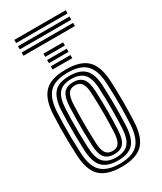

<svg xmlns="http://www.w3.org/2000/svg" viewBox="-223 -969 889 1056"><g transform="rotate(-30 222.0 -441.0)"><path d="M222.4 9Q129.7 9 86.9 -32.7Q44.2 -74.3 39.6 -170.2Q37.3 -220.1 36.6 -263.3Q35.8 -306.4 36.6 -347.3Q37.3 -388.2 39.4 -430.5Q44.5 -524.8 86.3 -566.9Q128.1 -609 222.4 -609Q315.8 -609 357.8 -567Q399.9 -525 404.5 -430.2Q408 -354.3 407.8 -293.2Q407.6 -232.2 404.7 -170.1Q399.7 -74.2 357.3 -32.6Q314.8 9 222.4 9ZM222.4 -11.1Q303.2 -11.1 339.2 -48.9Q375.3 -86.7 379.7 -171.4Q382.7 -233 382.9 -292.1Q383.1 -351.2 379.6 -429.2Q375.6 -513.1 339.5 -551Q303.5 -588.9 222.4 -588.9Q141.1 -588.9 104.9 -551.1Q68.7 -513.3 64.3 -428.5Q62.5 -391 61.6 -351.7Q60.8 -312.5 61.4 -268.1Q62.1 -223.7 64.5 -170.4Q68.7 -82.1 107.5 -46.6Q146.2 -11.1 222.4 -11.1ZM222.4 -31.2Q157.7 -31.2 125.3 -62.9Q92.9 -94.7 89.2 -173.4Q87.3 -217.5 86.6 -261Q85.9 -304.5 86.5 -346.1Q87.2 -387.8 89 -426.3Q93.1 -501.5 123.4 -535.2Q153.8 -568.8 222.4 -568.8Q287 -568.8 319 -537.2Q351 -505.7 354.6 -429.1Q356.8 -379.7 357.5 -336.5Q358.2 -293.2 357.5 -253.4Q356.9 -213.6 355 -174.4Q351.1 -97 320.1 -64.1Q289.2 -31.2 222.4 -31.2ZM222.4 -51.3Q276.1 -51.3 301.4 -79.8Q326.7 -108.3 330.1 -175.2Q332.6 -226.9 332.9 -289.6Q333.2 -352.2 329.9 -425.9Q326.8 -493.1 301 -520.9Q275.3 -548.7 222.4 -548.7Q168.3 -548.7 143 -520.3Q117.7 -492 114 -425.5Q112.4 -391.6 111.7 -352.3Q110.9 -313.1 111.4 -268.6Q111.9 -224.1 114.2 -174.2Q117.4 -106.5 143.6 -78.9Q169.8 -51.3 222.4 -51.3ZM222.4 -71.5Q182 -71.5 161.9 -95Q141.8 -118.5 139.2 -175.4Q137.2 -220.7 136.5 -261.9Q135.8 -303.1 136.5 -343.1Q137.2 -383.1 139 -424.4Q142 -480.3 161.3 -504.4Q180.7 -528.5 222.4 -528.5Q261.8 -528.5 282.1 -505.6Q302.3 -482.7 304.9 -425.2Q307.9 -356.8 308 -295.1Q308 -233.4 305.1 -176.2Q302.3 -119.7 282.8 -95.6Q263.3 -71.5 222.4 -71.5ZM222.4 -91.6Q251.9 -91.6 264.9 -112.3Q278 -133.1 280.1 -177.5Q282.7 -231 283 -290.3Q283.3 -349.6 280 -424Q278.2 -467.8 264.8 -488.1Q251.5 -508.4 222.4 -508.4Q192.5 -508.4 179.4 -487.9Q166.3 -467.3 163.9 -423.1Q162.1 -383.3 161.5 -345.1Q160.8 -307 161.5 -265.9Q162.1 -224.9 164.1 -176.2Q166.1 -130.4 180.1 -111Q194.2 -91.6 222.4 -91.6ZM160 -725.5V-745.6H284.8V-725.5ZM160 -645V-665.1H284.8V-645ZM160 -685.2V-705.4H284.8V-685.2ZM385.9 -871.2H59V-891.4H385.9ZM385.9 -790.7H59V-810.9H385.9ZM385.9 -831H59V-851.1H385.9Z"/></g></svg>

Font: Big Shoulders Inline Display SC Thin
Style: Regular
Weight: 100
Designer: Patric King
Foundry: XO Type Co
Version: Version 2.002